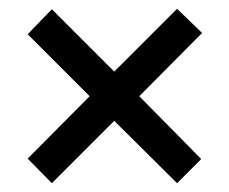

<svg xmlns="http://www.w3.org/2000/svg" viewBox="-20 -572 522 437"><path d="M383 -552 240 -409 98 -551 43 -494 184 -353 43 -211 98 -155 240 -297 383 -155 438 -210 297 -353 440 -497Z"/></svg>

Font: Noto Sans Khmer UI Condensed Medium
Style: Regular
Weight: 500
Width: 3
Designer: Danh Hong and the Monotype Design Team
Foundry: Monotype Imaging Inc.
Version: Version 2.002